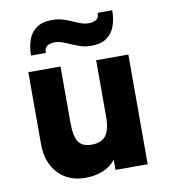

<svg xmlns="http://www.w3.org/2000/svg" viewBox="-83 -799 777 881"><g transform="rotate(-10 305.5 -358.0)"><path d="M245 12Q165.5 12 117.8 -39.2Q70 -90.5 70 -176V-511H220V-250Q220 -185.5 237.8 -159.2Q255.5 -133 299 -133Q345 -133 365.5 -160.5Q386 -188 386 -248V-511H536V0H386V-47Q363.5 -18.5 326.8 -3.2Q290 12 245 12ZM376.5 -580Q348 -580 324.8 -588Q301.5 -596 281 -605Q263.5 -613 246.5 -619Q229.5 -625 211.5 -625Q193 -625 178.8 -616.5Q164.5 -608 164.5 -584H95.5Q95.5 -624 107 -656.8Q118.5 -689.5 145.5 -708.8Q172.5 -728 218.5 -728Q246.5 -728 269.2 -720.8Q292 -713.5 312 -704.5Q329.5 -696.5 347.2 -690.2Q365 -684 383.5 -684Q402.5 -684 416.5 -692Q430.5 -700 430.5 -724H498.5Q498.5 -685 487.2 -652.2Q476 -619.5 449.2 -599.8Q422.5 -580 376.5 -580Z"/></g></svg>

Font: Overpass Black
Style: Regular
Weight: 900
Designer: Delve Withrington, Dave Bailey, Thomas Jockin
Foundry: Delve Fonts LLC
Version: Version 4.000; ttfautohint (v1.8.3)